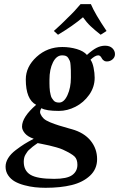

<svg xmlns="http://www.w3.org/2000/svg" viewBox="-20 -665 573 923"><path d="M161.1 22.9 149.9 30.8Q140.1 37.6 136.7 40.5L125 50.8Q116.2 57.6 112.3 63.2Q108.4 68.8 103.3 76.9Q98.1 85 96.2 94Q94.2 103 94.2 112.8Q94.2 155.8 126.7 175.3Q159.2 194.8 240.2 194.8Q301.8 194.8 326.9 176.8Q352.1 158.7 352.1 127Q352.1 101.1 338.6 87.6Q325.2 74.2 282.2 54.2Q270.5 48.8 250.7 43.2Q231 37.6 216.8 34.4Q202.6 31.2 182.1 27.1Q161.6 22.9 161.1 22.9ZM435.1 -291Q435.1 -246.6 408.7 -209.2Q382.3 -171.9 343 -151.9Q303.7 -131.8 263.2 -131.8Q201.2 -131.8 179.2 -145Q168.9 -129.9 174.6 -117.2Q180.2 -104.5 189.9 -95.2Q199.7 -85.9 220.9 -77.1Q242.2 -68.4 263.4 -61.8Q284.7 -55.2 312.5 -47.4Q320.8 -44.9 325.2 -43.9Q384.3 -27.3 415.5 11.2Q446.8 49.8 446.8 100.1Q446.8 147.9 412.6 179.7Q378.4 211.4 324.7 224.6Q271 237.8 199.2 237.8Q172.9 237.8 147.9 235.1Q123 232.4 96.7 225.3Q70.3 218.3 51 207.3Q31.7 196.3 19.3 178Q6.8 159.7 6.8 136.2Q6.8 115.2 19.3 95Q31.7 74.7 55.9 56.4Q80.1 38.1 97.4 27.3Q114.7 16.6 142.1 2Q113.3 -7.8 99.6 -24.2Q85.9 -40.5 85.9 -56.2Q85.9 -102.5 153.8 -161.1Q104 -187 104 -283.2Q104 -344.2 155.8 -391.6Q207.5 -439 279.8 -439Q315.9 -439 349.1 -429.2Q382.3 -419.4 397.9 -400.9Q424.3 -424.8 444.3 -435.1Q464.4 -445.3 485.4 -445.3Q507.8 -445.3 520.3 -433.1Q532.7 -420.9 532.7 -404.8Q532.7 -389.6 521 -379.6Q509.3 -369.6 494.1 -369.6Q491.2 -369.6 488.3 -370.1Q485.4 -370.6 483.4 -371.3Q481.4 -372.1 479.5 -374L475.6 -376.5Q474.6 -377.4 472.9 -379.6Q471.2 -381.8 470.7 -382.8L468.8 -385.7Q466.8 -388.7 466.8 -389.2Q460.9 -398.9 452.1 -398.9Q437.5 -398.9 415 -377.9Q424.8 -364.7 429.9 -339.4Q435.1 -314 435.1 -291ZM320.8 -291V-295.4Q320.8 -316.4 320.6 -326.2Q320.3 -335.9 319.3 -350.8Q318.4 -365.7 315.7 -372.1Q313 -378.4 308.3 -386Q303.7 -393.6 296.4 -396.2Q289.1 -398.9 278.8 -398.9Q251.5 -398.9 234.6 -365.2Q217.8 -331.5 217.8 -282.2V-263.7Q217.8 -257.3 218.3 -244.9Q218.8 -232.4 220 -225.8Q221.2 -219.2 223.4 -209.2Q225.6 -199.2 229 -193.8Q232.4 -188.5 237.1 -182.6Q241.7 -176.8 248.5 -174.3Q255.4 -171.9 264.2 -171.9Q288.1 -171.9 304.4 -207.8Q320.8 -243.7 320.8 -291ZM417 -645Q436.5 -598.6 492.2 -516.1L463.9 -498Q434.1 -521.5 415.3 -539.3Q396.5 -557.1 378.9 -582Q330.1 -540.5 258.8 -498L238.8 -516.1Q240.7 -518.1 254.9 -530.8L272.5 -546.9L288.1 -562L305.2 -579.1L320.8 -594.2Q331.1 -604.5 337.4 -611.3L352.1 -627.9Q360.4 -636.7 367.2 -645Z"/></svg>

Font: Linux Libertine G
Style: Semibold Italic
Weight: 600
Italic angle: -11.5°
Designer: Philipp H. Poll
Foundry: Philipp H. Poll
Version: Version 5.1.1